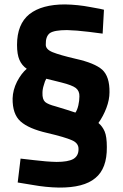

<svg xmlns="http://www.w3.org/2000/svg" viewBox="-20 -658 557 868"><path d="M450 -614Q446 -616 389 -626Q332 -637 274 -638Q169 -638 113 -594Q57 -549 57 -455Q57 -412 68 -387Q79 -362 101 -347Q77 -327 57 -289Q38 -251 37 -213Q36 -142 73 -109Q110 -76 193 -57Q274 -38 305 -24Q336 -11 335 17Q335 47 311 61Q287 74 236 74Q190 73 134 66Q78 60 73 59L60 167Q65 168 127 178Q188 189 246 190Q359 191 411 147Q464 104 463 7Q463 -41 453 -64Q443 -87 425 -102Q447 -133 461 -170Q475 -207 475 -241Q476 -312 442 -343Q408 -373 323 -392Q250 -409 218 -422Q186 -435 187 -457Q186 -493 205 -508Q225 -522 283 -522Q325 -521 382 -514Q438 -507 444 -506ZM258 -285Q306 -273 323 -260Q340 -246 339 -222Q339 -203 334 -181Q329 -160 321 -149Q304 -155 281 -162Q259 -169 232 -177Q197 -186 184 -197Q171 -209 172 -238Q172 -255 178 -273Q183 -292 189 -302Q204 -298 222 -294Q240 -289 258 -285Z"/></svg>

Font: RazerF5
Style: Bold
Weight: 700
Foundry: Razer Inc.
Version: Version 1.000;PS 001.001;hotconv 1.0.56